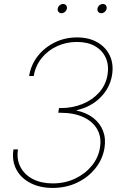

<svg xmlns="http://www.w3.org/2000/svg" viewBox="-20 -923 601 953"><path d="M241.2 9.8Q177.7 9.8 130.4 -14.9Q83 -39.6 60.5 -83Q38.1 -126.5 46.9 -181.6H69.3Q61.5 -132.8 81.3 -94.5Q101.1 -56.2 142.8 -34.4Q184.6 -12.7 241.7 -12.7Q302.7 -12.7 353 -36.6Q403.3 -60.5 435.8 -100.6Q468.3 -140.6 476.1 -189.5Q484.9 -241.7 462.6 -281Q440.4 -320.3 393.3 -341.8Q346.2 -363.3 279.8 -363.3H269L272.9 -386.7H283.2Q340.3 -386.7 389.9 -407Q439.5 -427.2 472.4 -464.4Q505.4 -501.5 513.7 -551.8Q521.5 -598.6 505.1 -635.5Q488.8 -672.4 452.1 -693.6Q415.5 -714.8 361.8 -714.8Q308.6 -714.8 262.5 -693.4Q216.3 -671.9 186 -633.8Q155.8 -595.7 147.5 -545.9H124.5Q133.8 -602.1 167.7 -645Q201.7 -688 252.2 -712.6Q302.7 -737.3 362.3 -737.3Q421.9 -737.3 464.1 -712.6Q506.3 -688 525.6 -645.8Q544.9 -603.5 536.1 -549.8Q525.4 -486.3 478.8 -439.5Q432.1 -392.6 360.8 -376L359.4 -374.5Q409.7 -363.8 443.4 -337.4Q477.1 -311 491.7 -272.7Q506.3 -234.4 498.5 -187.5Q489.3 -132.3 453.4 -87.4Q417.5 -42.5 362.8 -16.4Q308.1 9.8 241.2 9.8ZM482.9 -857.4Q473.1 -857.4 467.5 -864.3Q461.9 -871.1 463.9 -880.4Q465.3 -889.6 473.1 -896.5Q481 -903.3 490.7 -903.3Q500 -903.3 505.4 -896.7Q510.7 -890.1 509.3 -880.4Q507.8 -871.1 500 -864.3Q492.2 -857.4 482.9 -857.4ZM285.6 -857.4Q275.9 -857.4 270.3 -864.3Q264.6 -871.1 266.6 -880.4Q268.1 -889.6 275.9 -896.5Q283.7 -903.3 293.5 -903.3Q302.7 -903.3 308.1 -896.7Q313.5 -890.1 312 -880.4Q310.5 -871.1 302.7 -864.3Q294.9 -857.4 285.6 -857.4Z"/></svg>

Font: Inter 24pt Thin
Style: Italic
Weight: 250
Italic angle: -9.3988°
Version: Version 4.001;git-66647c0bb